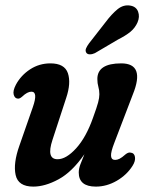

<svg xmlns="http://www.w3.org/2000/svg" viewBox="-20 -683 548 712"><path d="M464.5 -117Q478 -116 480.5 -101Q483 -86 471.5 -68Q450 -34 412.8 -12.5Q375.5 9 335.5 9Q272 9 272 -43.5Q272 -57 278 -73.2Q284 -89.5 293 -111Q247 -45 197 -18Q147 9 103.5 9Q47.5 9 38 -34Q28.5 -77 52 -143L101.5 -285Q122 -343 96.5 -343Q81.5 -343 62.5 -325Q52 -315.5 45 -317.5Q34.5 -318.5 30.8 -332.2Q27 -346 39 -369Q57.5 -403.5 91.5 -425.8Q125.5 -448 167 -448Q219.5 -448 231.8 -411.5Q244 -375 225.5 -320L174.5 -164Q151 -92.5 193.5 -92.5Q225.5 -92.5 262.5 -133.2Q299.5 -174 325 -246.5Q339 -285 343.8 -302.8Q348.5 -320.5 348.5 -333.5Q348.5 -348 344.8 -361Q341 -374 341 -390Q341 -448 429.5 -448Q519.5 -448 472.5 -332.5L404 -153.5Q390.5 -119 391.8 -104.5Q393 -90 407 -90Q414.5 -90 423.2 -94.2Q432 -98.5 446 -111Q456 -119 464.5 -117ZM370.5 -599.5Q394 -631 416.2 -649Q438.5 -667 464.5 -662Q485.5 -658 492.2 -639.5Q499 -621 490 -600Q481 -579.5 463.8 -565.2Q446.5 -551 417 -536L332 -486Q322.5 -481.5 313.2 -481.5Q304 -481.5 300 -487.5Q295.5 -495 299.2 -503.8Q303 -512.5 310 -522Z"/></svg>

Font: Fraunces 144pt SuperSoft SemiBold
Style: Italic
Weight: 600
Italic angle: -16°
Version: Version 1.000;[b76b70a41]